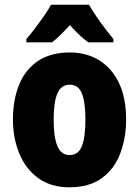

<svg xmlns="http://www.w3.org/2000/svg" viewBox="-20 -879 592 816"><path d="M516 -371Q516 -294 491.5 -228Q467 -162 413.5 -122.5Q360 -83 275 -83Q196 -83 142.5 -122Q89 -161 62 -226.5Q35 -292 35 -371Q35 -454 61 -518.5Q87 -583 141 -619.5Q195 -656 277 -656Q348 -656 402 -622.5Q456 -589 486 -525.5Q516 -462 516 -371ZM208 -370Q208 -296 224 -258Q240 -220 276 -220Q313 -220 328 -258Q343 -296 343 -371Q343 -445 328 -482Q313 -519 276 -519Q240 -519 224 -482Q208 -445 208 -370ZM358 -859Q377 -826 405 -787Q433 -748 462 -713V-699H355Q337 -712 318 -730Q299 -748 277 -772Q254 -747 235.5 -729Q217 -711 201 -699H92V-713Q107 -730 127.5 -757Q148 -784 167.5 -812Q187 -840 197 -859Z"/></svg>

Font: Noto Sans Kannada UI Condensed Black
Style: Regular
Weight: 900
Width: 3
Designer: Jelle Bosma - Monotype Design Team
Foundry: Monotype Imaging Inc.
Version: Version 2.005; ttfautohint (v1.8.4.7-5d5b)